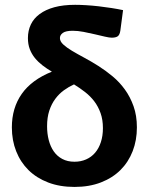

<svg xmlns="http://www.w3.org/2000/svg" viewBox="-20 -750 602 777"><path d="M467 -626Q464.5 -609 456.5 -603.2Q448.5 -597.5 432 -597.5Q422.5 -597.5 404.2 -601.8Q386 -606 364 -611.2Q342 -616.5 318.2 -621Q294.5 -625.5 274.5 -625.5Q246.5 -625.5 234.5 -617Q222.5 -608.5 222.5 -596Q222.5 -582.5 236 -570Q249.5 -557.5 271.2 -544.5Q293 -531.5 321 -516.5Q349 -501.5 378.2 -483Q407.5 -464.5 435.5 -441.2Q463.5 -418 485.2 -388Q507 -358 520.5 -320Q534 -282 534 -234.5Q534 -182.5 517 -138.5Q500 -94.5 467.8 -62.2Q435.5 -30 388.5 -11.8Q341.5 6.5 281.5 6.5Q222 6.5 175 -11.5Q128 -29.5 95.5 -61.5Q63 -93.5 45.5 -137.8Q28 -182 28 -234.5Q28 -313 68 -370Q108 -427 190 -460Q169.5 -472 152 -485.5Q134.5 -499 121.2 -515.2Q108 -531.5 100.5 -551.2Q93 -571 93 -596Q93 -626 104.8 -650.8Q116.5 -675.5 140.5 -693.2Q164.5 -711 200.2 -720.8Q236 -730.5 284 -730.5Q303.5 -730.5 328.5 -729Q353.5 -727.5 379.8 -724.5Q406 -721.5 431.5 -717.5Q457 -713.5 478 -709ZM281.5 -95.5Q307 -95.5 328.2 -104.8Q349.5 -114 364.8 -131.8Q380 -149.5 388.2 -174.8Q396.5 -200 396.5 -231.5Q396.5 -265.5 387 -292.2Q377.5 -319 361.5 -340Q345.5 -361 324.2 -377.5Q303 -394 279.5 -408.5Q258.5 -399 238.8 -384.8Q219 -370.5 203.8 -350Q188.5 -329.5 179.5 -302.2Q170.5 -275 170.5 -239Q170.5 -209.5 177.2 -183.2Q184 -157 197.5 -137.5Q211 -118 232 -106.8Q253 -95.5 281.5 -95.5Z"/></svg>

Font: Lato
Style: Regular
Weight: 800
Designer: Lukasz Dziedzic with Adam Twardoch and Botio Nikoltchev
Foundry: tyPoland Lukasz Dziedzic
Version: Version 2.015; 2015-08-06; http://www.latofonts.com/; ttfaut